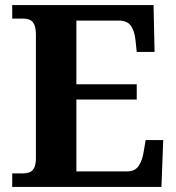

<svg xmlns="http://www.w3.org/2000/svg" viewBox="-20 -734 693 754"><path d="M28 0V-53H70Q83.7 -53 95.2 -57Q106.7 -61.1 113.8 -74Q121 -87 121 -113V-596Q121 -624.9 114.3 -638.4Q107.6 -652 96.3 -656.5Q85 -661 70 -661H28V-714H583L587 -530H517L512 -577Q508 -614 493.5 -633.5Q479 -653 448 -653H280V-403H517V-343H280V-61H480Q510 -61 524.5 -82.5Q539 -104 544 -137L552 -184H621L614 0Z"/></svg>

Font: Noto Serif Gujarati
Style: Regular
Weight: 400
Designer: Universal Thirst, Indian Type Foundry and the Monotype Design Team
Foundry: Monotype Imaging Inc.
Version: Version 2.102